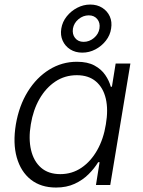

<svg xmlns="http://www.w3.org/2000/svg" viewBox="-20 -821 633 852"><path d="M228.5 11.2Q161.6 11.2 116.9 -23.9Q72.3 -59.1 54.4 -122.3Q36.6 -185.5 50.3 -268.6Q64.5 -352.1 103.3 -414.6Q142.1 -477.1 198.5 -512Q254.9 -546.9 321.3 -546.9Q368.7 -546.9 399.2 -530.3Q429.7 -513.7 447 -488.3Q464.4 -462.9 471.7 -436H476.6L493.2 -539.1H558.6L469.2 0H405.8L421.9 -101.1H415.5Q398.9 -73.7 373 -47.9Q347.2 -22 311.3 -5.4Q275.4 11.2 228.5 11.2ZM247.6 -48.3Q299.8 -48.3 341.6 -76.7Q383.3 -105 411.4 -154.8Q439.5 -204.6 449.7 -269Q460.9 -334 449.5 -383.1Q438 -432.1 405.5 -459.7Q373 -487.3 320.8 -487.3Q267.6 -487.3 225.3 -459Q183.1 -430.7 155 -381.6Q127 -332.5 116.7 -269Q106 -205.6 117.7 -155.5Q129.4 -105.5 162.1 -76.9Q194.8 -48.3 247.6 -48.3ZM345.2 -587.4Q314.5 -587.4 291.7 -601.8Q269 -616.2 258.1 -640.4Q247.1 -664.6 252 -694.3Q256.8 -724.1 275.9 -748Q294.9 -772 322.5 -786.4Q350.1 -800.8 380.4 -800.8Q411.1 -800.8 433.8 -786.4Q456.5 -772 467.3 -748Q478 -724.1 473.1 -694.3Q468.8 -664.6 449.7 -640.4Q430.7 -616.2 403.3 -601.8Q376 -587.4 345.2 -587.4ZM351.1 -635.3Q376.5 -635.3 397 -652.6Q417.5 -669.9 421.4 -694.8Q425.3 -719.7 411.6 -736.3Q397.9 -752.9 374 -752.9Q349.1 -752.9 328.6 -736.1Q308.1 -719.2 303.7 -694.3Q299.8 -669.4 313.2 -652.3Q326.7 -635.3 351.1 -635.3Z"/></svg>

Font: Inter 18pt Light
Style: Italic
Weight: 300
Italic angle: -9.3988°
Designer: Rasmus Andersson
Foundry: rsms
Version: Version 4.001;git-66647c0bb